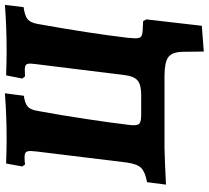

<svg xmlns="http://www.w3.org/2000/svg" viewBox="-54 -636 850 782"><g transform="rotate(-90 371.0 -245.0)"><path d="M608 -149Q606 -125 606 -119Q606 -102 612.5 -96Q619 -90 637 -89L676 -87L683 -74L657 152L552 160L551 74Q550 30 528.5 15Q507 0 452 0H160L96 2Q-9 7 10 6L20 -71Q62 -79 78 -95Q94 -111 100 -153L145 -521L147 -545Q147 -560 141.5 -565Q136 -570 121 -570Q106 -570 92 -568L84 -579L96 -645Q162 -643 195 -643Q292 -643 382 -650L372 -573Q347 -569 335.5 -562.5Q324 -556 318 -543.5Q312 -531 308 -504Q293 -423 277 -317Q261 -211 253 -142Q252 -135 252 -124Q252 -106 261 -100.5Q270 -95 296 -95H376Q416 -95 433.5 -109Q451 -123 456 -161L501 -525Q503 -543 503 -547Q503 -560 497.5 -564.5Q492 -569 477 -569Q462 -569 451 -568L442 -579L455 -645Q519 -643 553 -643Q652 -643 742 -650L733 -574Q697 -569 683 -557Q669 -545 664 -514Q626 -302 608 -149Z"/></g></svg>

Font: Alegreya SC ExtraBold
Style: Italic
Weight: 800
Italic angle: -7°
Designer: Juan Pablo del Peral
Foundry: Huerta Tipografica
Version: Version 2.007; ttfautohint (v1.6)